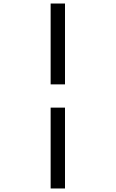

<svg xmlns="http://www.w3.org/2000/svg" viewBox="-20 -845 656 1090"><path d="M267.5 -366V-825H349V-366ZM267.5 225V-234H349V225Z"/></svg>

Font: Overpass Mono Light
Style: Regular
Weight: 400
Monospace: yes
Version: Version 4.000